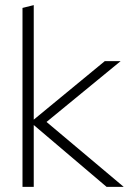

<svg xmlns="http://www.w3.org/2000/svg" viewBox="-20 -731 504 751"><path d="M68 0V-700L112 -711V-263L390 -492H452L162 -254L464 0H397L112 -242V0Z"/></svg>

Font: Red Hat Display
Style: Regular
Weight: 300
Designer: Pentagram, MCKL
Foundry: Pentagram, MCKL
Version: Version 1.023